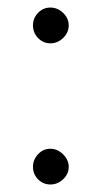

<svg xmlns="http://www.w3.org/2000/svg" viewBox="-20 -475 267 506"><path d="M112.8 -83Q131.3 -83 146.2 -68.4Q161.1 -53.7 161.1 -35.2Q161.1 -16.6 146.5 -2.7Q131.8 11.2 112.8 11.2Q93.8 11.2 80.3 -2.4Q66.9 -16.1 66.9 -35.2Q66.9 -54.2 80.3 -68.6Q93.8 -83 112.8 -83ZM66.9 -408.2Q66.9 -427.2 80.3 -441.2Q93.8 -455.1 112.8 -455.1Q131.8 -455.1 146.5 -440.9Q161.1 -426.8 161.1 -408.2Q161.1 -389.2 146.5 -375Q131.8 -360.8 112.8 -360.8Q93.8 -360.8 80.3 -374.8Q66.9 -388.7 66.9 -408.2Z"/></svg>

Font: Quattrocento Roman
Style: Regular
Weight: 400
Designer: Pablo Impallari
Foundry: Pablo Impallari. www.impallari.com Igino Marini. www.ikern.com
Version: Version 1.000